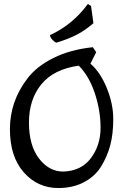

<svg xmlns="http://www.w3.org/2000/svg" viewBox="-20 -914 621 968"><path d="M448 -676 465 -651 436 -593Q486 -550 518.5 -470Q551 -390 551 -314Q551 -238 535.5 -180.5Q520 -123 489 -73.5Q458 -24 402.5 5Q347 34 274 34Q170 34 100 -45Q30 -124 30 -263Q30 -403 118 -518Q164 -579 249 -621.5Q334 -664 448 -676ZM299 -49Q390 -52 438.5 -117Q487 -182 487 -269.5Q487 -357 458 -444Q429 -531 377 -583Q250 -565 188 -488.5Q126 -412 126 -296.5Q126 -181 176.5 -115Q227 -49 299 -49ZM439 -884 451 -797Q408 -760 366 -738.5Q324 -717 265 -699Q257 -700 244.5 -713.5Q232 -727 232 -737Q346 -789 423 -894Z"/></svg>

Font: Julee
Style: Regular
Weight: 400
Version: Version 1.001